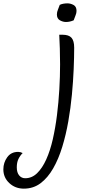

<svg xmlns="http://www.w3.org/2000/svg" viewBox="-225 -790 569 1144"><path d="M-83 334Q-134 334 -169.5 301Q-205 268 -205 219Q-205 179 -182 147Q-159 115 -117 115Q-103 115 -90 122Q-106 138 -115.5 158Q-125 178 -125 207Q-125 238 -111 255Q-97 272 -75 272Q-35 272 -4 242Q27 212 50.5 160Q74 108 89.5 40Q105 -28 114.5 -104Q124 -180 128.5 -257.5Q133 -335 133 -406Q133 -456 131.5 -500.5Q130 -545 128 -583H148Q185 -583 201 -565Q217 -547 217 -506Q217 -450 214 -378Q211 -306 203.5 -226.5Q196 -147 182 -67Q168 13 146 85Q124 157 92 213Q60 269 17 301.5Q-26 334 -83 334ZM214 -669Q191 -659 168 -659Q150 -659 132 -669Q114 -679 114 -704Q114 -718 120 -732Q126 -746 131 -761Q141 -766 153.5 -768Q166 -770 177 -770Q195 -770 213 -760.5Q231 -751 231 -725Q231 -712 225 -698Q219 -684 214 -669Z"/></svg>

Font: Merienda Light
Style: Regular
Weight: 300
Designer: Eduardo Rodriguez Tunni
Foundry: Eduardo Rodriguez Tunni
Version: Version 2.001; ttfautohint (v1.8.4.7-5d5b)